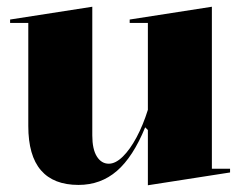

<svg xmlns="http://www.w3.org/2000/svg" viewBox="-20 -535 719 570"><path d="M213 14Q139 14 101.5 -29.5Q64 -73 64 -161V-467H10V-477L254 -515V-133Q254 -92 267.5 -70.5Q281 -49 303 -49Q323 -49 344.5 -70Q366 -91 385.5 -127.5Q405 -164 419 -209V-467H365V-477L609 -515V-34H663V-23L419 15V-149L411 -157Q375 -69 327 -27.5Q279 14 213 14Z"/></svg>

Font: Kalnia Thin SemiBold
Style: Regular
Weight: 600
Version: Version 1.105